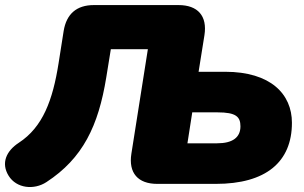

<svg xmlns="http://www.w3.org/2000/svg" viewBox="-37 -725 1197 757"><path d="M583 0H814C1011 0 1114 -86 1114 -241C1114 -354 1030 -442 851 -442H746L769 -586C781 -662 743 -705 667 -705H333C265 -705 225 -670 214 -603L194 -476C171 -330 132 -224 37 -162C-12 -130 -34 -82 -3 -32C28 18 97 25 146 -7C290 -101 351 -229 382 -420L400 -531H546L481 -119C469 -43 507 0 583 0ZM819 -160H702L721 -282H821C893 -282 911 -265 911 -227C911 -183 880 -160 819 -160Z"/></svg>

Font: SN Pro Black
Style: Italic
Weight: 900
Italic angle: -9°
Designer: Tobias Whetton
Foundry: Supernotes
Version: Version 1.001;Glyphs 3.2 (3249)